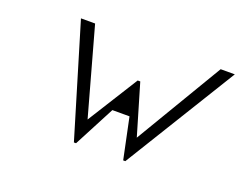

<svg xmlns="http://www.w3.org/2000/svg" viewBox="-88 -711 1056 842"><g transform="rotate(20 439.5 -290.0)"><path d="M500 -380H488L340 -144L227 -551H161L318 -29H328L428 -220H508L548 -29H558L879 -551H813L570 -143Z"/></g></svg>

Font: Charger Static
Style: 2Obl
Weight: 1000
Designer: Jasper
Foundry: KineticPlasma Fonts/Cannot Into Space Fonts
Version: Version 1.1